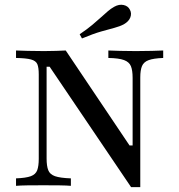

<svg xmlns="http://www.w3.org/2000/svg" viewBox="-20 -784 756 810"><path d="M533.1 5.6 189.5 -502.4H176.6V-115.3Q176.6 -83.9 183.5 -66.1Q190.3 -48.4 212.1 -40.7Q233.9 -33.1 279 -31.5V0Q262.9 -1.6 231.5 -2Q200 -2.4 162.9 -2.4Q125 -2.4 95.2 -2Q65.3 -1.6 47.6 0V-31.5Q89.5 -33.1 110.1 -40.7Q130.6 -48.4 137.1 -66.1Q143.5 -83.9 143.5 -113.7V-470.2Q143.5 -499.2 137.5 -513.3Q131.5 -527.4 110.9 -533.1Q90.3 -538.7 47.6 -539.5V-571Q66.1 -570.2 97.2 -569.4Q128.2 -568.5 166.1 -568.5Q194.4 -568.5 217.7 -569.4Q241.1 -570.2 257.3 -571L526.6 -170.2H539.5V-455.6Q539.5 -487.1 532.3 -504.8Q525 -522.6 503.2 -530.6Q481.5 -538.7 437.1 -539.5V-571Q454 -570.2 485.1 -569.4Q516.1 -568.5 553.2 -568.5Q591.1 -568.5 621.4 -569.4Q651.6 -570.2 668.5 -571V-539.5Q627.4 -537.9 606.9 -530.2Q586.3 -522.6 579 -505.2Q571.8 -487.9 571.8 -457.3V5.6ZM325.8 -621.8 316.1 -639.5Q348.4 -661.3 369.8 -679.4Q391.1 -697.6 406.9 -711.7Q422.6 -725.8 435.1 -736.7Q447.6 -747.6 462.1 -755.6Q482.3 -766.9 501.2 -762.9Q520.2 -758.9 528.2 -742.7Q536.3 -727.4 529.8 -710.5Q523.4 -693.5 502.4 -681.5Q485.5 -672.6 462.5 -666.5Q439.5 -660.5 406.9 -651.2Q374.2 -641.9 325.8 -621.8Z"/></svg>

Font: Playfair 12pt Medium
Style: Regular
Weight: 500
Designer: Claus Eggers Sørensen
Foundry: Claus Eggers Sørensen
Version: Version 2.000;gftools[0.9.28]